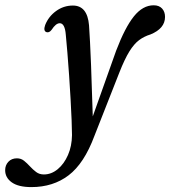

<svg xmlns="http://www.w3.org/2000/svg" viewBox="-135 -478 660 744"><path d="M315 -281.5Q349.5 -372 384 -414.8Q418.5 -457.5 460.5 -457.5Q481.5 -457.5 493 -445Q504.5 -432.5 504.5 -412.5Q504.5 -367.5 448 -344.5Q423.5 -337 404 -322.5Q384.5 -308 366.2 -278.5Q348 -249 327.5 -197L230.5 49.5Q191 155.5 131 201.2Q71 247 -13.5 247Q-63.5 247 -89.2 228.8Q-115 210.5 -115 181.5Q-115 162 -102.5 148.8Q-90 135.5 -69.5 135.5Q-53.5 135.5 -41.8 145Q-30 154.5 -18.8 166.8Q-7.5 179 5 188.5Q17.5 198 35 198Q64 198 88.8 177.5Q113.5 157 128.5 122.5Q143.5 88 144 45.5Q144 24 142.5 -12.8Q141 -49.5 138.5 -94.2Q136 -139 132.8 -185.5Q129.5 -232 126.2 -273.2Q123 -314.5 120 -343Q116.5 -388 96.5 -388Q81.5 -388 65 -362.5Q55.5 -350 45 -353.5Q32 -358 40 -381Q53 -414 82.2 -435.2Q111.5 -456.5 147.5 -456.5Q203.5 -456.5 210 -380Q211.5 -356 213.8 -315.8Q216 -275.5 217.8 -226.2Q219.5 -177 221.2 -125.2Q223 -73.5 224.5 -27Z"/></svg>

Font: Fraunces 72pt S050
Style: Italic
Weight: 400
Italic angle: -16°
Version: Version 1.000; ttfautohint (v1.8.3)